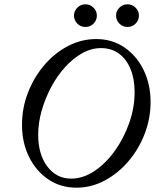

<svg xmlns="http://www.w3.org/2000/svg" viewBox="-20 -857 718 890"><path d="M334 13Q261 13 204 -25.5Q147 -64 114.5 -130Q82 -196 82 -278Q82 -357 110 -428.5Q138 -500 186 -556Q234 -612 296 -644Q358 -676 426 -676Q500 -676 557 -637Q614 -598 646 -532Q678 -466 678 -384Q678 -308 650.5 -236.5Q623 -165 575 -109Q527 -53 465 -20Q403 13 334 13ZM310 -29Q365 -29 417.5 -64Q470 -99 512 -157.5Q554 -216 579 -287Q604 -358 604 -430Q604 -490 585.5 -536Q567 -582 532 -608Q497 -634 448 -634Q403 -634 360.5 -610Q318 -586 281 -545Q244 -504 216.5 -452Q189 -400 173 -343.5Q157 -287 157 -233Q157 -141 199.5 -85Q242 -29 310 -29ZM376 -732Q354 -732 338.5 -747.5Q323 -763 323 -785Q323 -806 338.5 -821.5Q354 -837 376 -837Q398 -837 413.5 -821.5Q429 -806 429 -785Q429 -763 413.5 -747.5Q398 -732 376 -732ZM571 -732Q549 -732 533.5 -747.5Q518 -763 518 -785Q518 -806 533.5 -821.5Q549 -837 571 -837Q593 -837 608.5 -821.5Q624 -806 624 -785Q624 -763 608.5 -747.5Q593 -732 571 -732Z"/></svg>

Font: Junicode
Style: Italic
Weight: 400
Italic angle: -11°
Designer: Peter S. Baker
Version: Version 2.100; ttfautohint (v1.8.4)